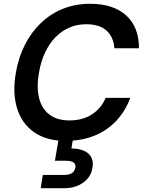

<svg xmlns="http://www.w3.org/2000/svg" viewBox="-20 -732 765 1014"><path d="M327 12Q226 12 160.5 -33.5Q95 -79 70 -160.5Q45 -242 64 -349Q78 -430 112 -496.5Q146 -563 197 -611.5Q248 -660 313.5 -686Q379 -712 455 -712Q579 -712 646.5 -650.5Q714 -589 714 -477H584Q580 -536 543 -570Q506 -604 435 -604Q387 -604 346.5 -586.5Q306 -569 273.5 -536Q241 -503 218.5 -455.5Q196 -408 186 -349Q172 -270 186.5 -213.5Q201 -157 241.5 -126.5Q282 -96 346 -96Q416 -96 465 -127.5Q514 -159 538 -215H668Q642 -145 593.5 -93.5Q545 -42 477.5 -15Q410 12 327 12ZM195 262 206 192H315Q343 192 358.5 183Q374 174 378 153Q381 135 368.5 126Q356 117 328 117H270L291 -7H367L357 52Q391 52 419 62.5Q447 73 461 96.5Q475 120 468 156Q462 191 440 214.5Q418 238 387 250Q356 262 321 262Z"/></svg>

Font: DM Sans 9pt SemiBold
Style: Italic
Weight: 600
Italic angle: -10°
Version: Version 4.004;gftools[0.9.30]